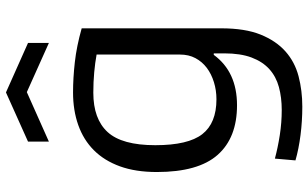

<svg xmlns="http://www.w3.org/2000/svg" viewBox="-215 -600 1034 644"><g transform="rotate(-90 302.0 -278.0)"><path d="M291 -69Q321 -69 348.5 -77.5Q376 -86 396.5 -101.5Q417 -117 429 -139.5Q441 -162 441 -191V-471Q414 -476 381.5 -479Q349 -482 313 -482Q225 -482 181 -434Q137 -386 137 -274Q137 -164 174 -116.5Q211 -69 291 -69ZM266 219Q218 219 171 213Q124 207 86 196L92 127Q129 137 171 143.5Q213 150 255 150Q297 150 332 140.5Q367 131 392 108.5Q417 86 431 49Q445 12 445 -43V-78H440Q383 0 271 0Q162 0 104.5 -65Q47 -130 47 -269Q47 -340 66 -392.5Q85 -445 120 -480Q155 -515 204.5 -532.5Q254 -550 314 -550Q362 -550 415.5 -544Q469 -538 529 -521V-53Q529 27 508 79Q487 131 451.5 162.5Q416 194 368 206.5Q320 219 266 219ZM149 -701 314 -775 480 -701V-631L315 -705L149 -631Z"/></g></svg>

Font: EncodeSans
Style: Regular
Weight: 400
Designer: Pablo Impallari, Andres Torresi
Foundry: Pablo Impallari, Andres Torresi
Version: Version 1.000; ttfautohint (v1.4.1)